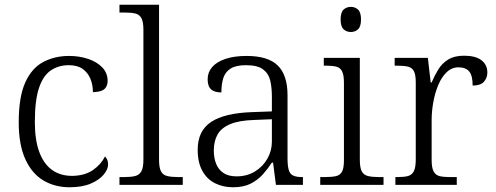

<svg xmlns="http://www.w3.org/2000/svg" viewBox="-20 -780 2091 810"><path d="M273 10Q212 10 163.5 -18.5Q115 -47 87 -108Q59 -169 59 -264Q59 -371 86.5 -432Q114 -493 162.5 -518.5Q211 -544 271 -544Q315 -544 352 -531.5Q389 -519 411.5 -495.5Q434 -472 434 -439Q434 -423 427 -412Q420 -401 406.5 -396.5Q393 -392 372 -391Q372 -422 361.5 -447.5Q351 -473 329 -489Q307 -505 270 -505Q227 -505 194.5 -483Q162 -461 144.5 -409Q127 -357 127 -265Q127 -190 145.5 -139.5Q164 -89 199 -63.5Q234 -38 285 -38Q338 -39 372 -62.5Q406 -86 423 -120Q429 -114 432.5 -106Q436 -98 436 -86Q436 -66 417.5 -43.5Q399 -21 363 -5.5Q327 10 273 10Z M484 0V-33H505Q533 -33 550.5 -37.5Q568 -42 576.5 -57.5Q585 -73 585 -106V-655Q585 -688 576.5 -703.5Q568 -719 551 -723Q534 -727 509 -727H484V-760H651V-106Q651 -73 659 -57.5Q667 -42 685 -37.5Q703 -33 731 -33H751V0Z M963 10Q921 10 887 -7Q853 -24 833.5 -59.5Q814 -95 814 -148Q814 -228 870.5 -265.5Q927 -303 1044 -307L1127 -310V-372Q1127 -411 1120 -440.5Q1113 -470 1089.5 -487.5Q1066 -505 1018 -505Q975 -505 952.5 -490.5Q930 -476 922 -450.5Q914 -425 914 -390Q885 -390 870.5 -403Q856 -416 856 -446Q856 -475 875 -497Q894 -519 931 -531.5Q968 -544 1020 -544Q1111 -544 1152 -503.5Q1193 -463 1193 -378V-112Q1193 -81 1198 -63.5Q1203 -46 1216.5 -39.5Q1230 -33 1254 -33H1258V0H1144L1132 -94H1127Q1110 -68 1089 -44.5Q1068 -21 1038 -5.5Q1008 10 963 10ZM978 -36Q1022 -36 1055.5 -56.5Q1089 -77 1108 -110.5Q1127 -144 1127 -182V-277L1054 -274Q988 -272 950.5 -256Q913 -240 897.5 -212Q882 -184 882 -145Q882 -113 892 -88.5Q902 -64 923 -50Q944 -36 978 -36Z M1331 0V-33H1351Q1380 -33 1397.5 -37Q1415 -41 1423 -56Q1431 -71 1431 -103V-431Q1431 -464 1423 -479.5Q1415 -495 1398 -499Q1381 -503 1356 -503H1346V-536H1498V-106Q1498 -73 1506 -57.5Q1514 -42 1532 -37.5Q1550 -33 1578 -33H1598V0ZM1460 -645Q1442 -645 1429.5 -656.5Q1417 -668 1417 -698Q1417 -728 1429.5 -739.5Q1442 -751 1460 -751Q1478 -751 1490.5 -739.5Q1503 -728 1503 -698Q1503 -668 1490.5 -656.5Q1478 -645 1460 -645Z M1648 0V-33H1659Q1685 -33 1701.5 -37.5Q1718 -42 1726 -58Q1734 -74 1734 -107V-433Q1734 -465 1726 -480Q1718 -495 1700.5 -499Q1683 -503 1654 -503H1645V-536H1785L1797 -432H1801Q1813 -461 1829 -487Q1845 -513 1871 -529Q1897 -545 1938 -545Q1986 -545 2011 -526Q2036 -507 2036 -474Q2036 -451 2021.5 -435Q2007 -419 1974 -419Q1974 -461 1959.5 -478.5Q1945 -496 1914 -496Q1886 -496 1864.5 -475.5Q1843 -455 1829 -421.5Q1815 -388 1808 -349Q1801 -310 1801 -274V-104Q1801 -72 1809.5 -56.5Q1818 -41 1834.5 -37Q1851 -33 1876 -33H1907V0Z"/></svg>

Font: Noto Rashi Hebrew Light
Style: Regular
Weight: 300
Version: Version 1.006